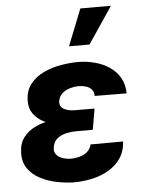

<svg xmlns="http://www.w3.org/2000/svg" viewBox="-55 -825 655 880"><g transform="rotate(-5 272.5 -385.0)"><path d="M239.3 -287.6 367.7 -287.1 356.4 -222.2H278.3Q256.3 -222.2 233.2 -216.8Q210 -211.4 192.6 -197.8Q175.3 -184.1 171.4 -158.2Q168.5 -142.1 174.3 -131.1Q180.2 -120.1 191.2 -113Q202.1 -106 215.6 -102.8Q229 -99.6 242.2 -99.1Q262.2 -98.6 283 -103.8Q303.7 -108.9 319.3 -121.6Q335 -134.3 340.3 -156.2L490.2 -156.7Q487.3 -110.4 464.6 -78.1Q441.9 -45.9 406.2 -26.1Q370.6 -6.3 328.9 2.2Q287.1 10.7 246.6 10.3Q211.4 9.3 171.6 1.5Q131.8 -6.3 96.9 -24.2Q62 -42 40.3 -71.8Q18.6 -101.6 20 -146Q21 -188.5 42 -216.1Q63 -243.7 95.9 -259.3Q128.9 -274.9 166.7 -281.2Q204.6 -287.6 239.3 -287.6ZM361.3 -252 250.5 -252.4Q222.7 -253.4 191.2 -260.5Q159.7 -267.6 132.1 -282.5Q104.5 -297.4 87.4 -321.3Q70.3 -345.2 70.8 -379.9Q71.3 -427.2 95.9 -458Q120.6 -488.8 159.2 -506.6Q197.8 -524.4 241 -531.2Q284.2 -538.1 321.8 -537.6Q359.4 -536.6 395.3 -526.9Q431.2 -517.1 460.4 -497.3Q489.7 -477.5 507.3 -447.3Q524.9 -417 525.4 -375L378.4 -376Q378.4 -395.5 368.2 -406.7Q357.9 -418 341.6 -422.6Q325.2 -427.2 307.1 -427.2Q288.6 -426.8 268.6 -420.9Q248.5 -415 233.6 -402.1Q218.8 -389.2 214.8 -367.7Q212.4 -353 217.8 -343.8Q223.1 -334.5 233.4 -329.1Q243.7 -323.7 255.9 -321.3Q268.1 -318.8 279.3 -318.8L373 -318.4ZM281.2 -612.8 348.1 -781.2H488.8L375.5 -612.8Z"/></g></svg>

Font: Roboto ExtraBold
Style: Italic
Weight: 800
Designer: Christian Robertson
Foundry: Google
Version: Version 3.009; 2024